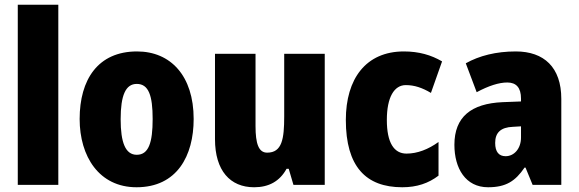

<svg xmlns="http://www.w3.org/2000/svg" viewBox="-20 -780 2442 810"><path d="M226 0V-760H55V0Z M797 -278C797 -460 700 -563 558 -563C393 -563 316 -444 316 -278C316 -120 398 10 556 10C727 10 797 -123 797 -278ZM489 -277C489 -378 510 -426 557 -426C607 -426 624 -377 624 -278C624 -178 607 -127 557 -127C509 -127 489 -179 489 -277Z M1350 -553H1179V-289C1179 -194 1170 -136 1107 -136C1071 -136 1058 -174 1058 -248V-553H887V-193C887 -60 951 10 1052 10C1114 10 1160 -15 1189 -68H1198L1218 0H1350Z M1677 10C1739 10 1788 -7 1830 -39V-181C1787 -150 1741 -132 1695 -132C1642 -132 1612 -178 1612 -274C1612 -370 1643 -421 1692 -421C1728 -421 1761 -410 1798 -388L1845 -521C1799 -548 1747 -563 1684 -563C1523 -563 1439 -447 1439 -274C1439 -78 1523 10 1677 10Z M2156 -563C2073 -563 2002 -545 1945 -513L1991 -391C2041 -418 2085 -432 2120 -432C2158 -432 2178 -410 2178 -364V-352L2100 -349C1968 -343 1897 -287 1897 -169C1897 -70 1944 10 2039 10C2115 10 2154 -16 2193 -73H2197L2227 0H2348V-363C2348 -496 2275 -563 2156 -563ZM2144 -245 2178 -247V-200C2178 -153 2149 -121 2113 -121C2085 -121 2069 -139 2069 -177C2069 -220 2092 -243 2144 -245Z"/></svg>

Font: Noto Sans Armenian Condensed Black
Style: Regular
Weight: 900
Width: 3
Designer: Monotype Design Team
Foundry: Monotype Imaging Inc.
Version: Version 2.008